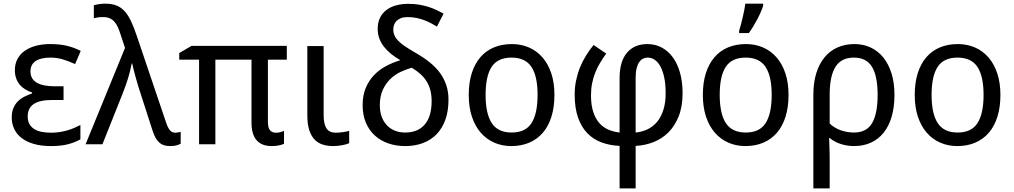

<svg xmlns="http://www.w3.org/2000/svg" viewBox="-20 -786 5525 1046"><path d="M326.2 -315.9V-241.2H263.2Q195.8 -241.2 163.3 -219Q130.9 -196.8 130.9 -150.9Q130.9 -126 140.9 -109.1Q150.9 -92.3 168 -82Q185.1 -71.8 208.5 -67.4Q231.9 -63 258.8 -63Q283.7 -63 306.2 -66.7Q328.6 -70.3 348.4 -76.2Q368.2 -82 385.5 -89.6Q402.8 -97.2 418 -105V-26.9Q389.2 -10.3 350.6 -0.2Q312 9.8 258.8 9.8Q203.6 9.8 163.1 -2.2Q122.6 -14.2 96.2 -35.2Q69.8 -56.2 56.9 -84.7Q43.9 -113.3 43.9 -146Q43.9 -176.3 53.2 -197.8Q62.5 -219.2 77.9 -234.4Q93.3 -249.5 113.3 -259.5Q133.3 -269.5 154.8 -276.9V-282.2Q133.8 -289.1 116.7 -299.6Q99.6 -310.1 87.2 -325.2Q74.7 -340.3 67.9 -359.9Q61 -379.4 61 -403.8Q61 -438 75.2 -464.6Q89.4 -491.2 115 -509.3Q140.6 -527.3 175.8 -536.6Q210.9 -545.9 252.9 -545.9Q278.8 -545.9 300.8 -543.7Q322.8 -541.5 342.8 -536.9Q362.8 -532.2 381.6 -525.4Q400.4 -518.6 419.9 -508.8L389.2 -437Q352.5 -453.6 321 -462.9Q289.6 -472.2 254.9 -472.2Q202.1 -472.2 174.1 -453.4Q146 -434.6 146 -397Q146 -375 155.5 -359.4Q165 -343.8 182.6 -334.2Q200.2 -324.7 224.6 -320.3Q249 -315.9 278.8 -315.9Z M446.3 0 661.1 -524.9 635.3 -603Q628.9 -623 621.3 -639.4Q613.8 -655.8 603.3 -667.7Q592.8 -679.7 577.9 -686.3Q563 -692.9 542 -692.9Q525.4 -692.9 513.2 -691.2Q501 -689.5 491.2 -687V-757.8Q503.9 -761.2 520 -763.7Q536.1 -766.1 553.2 -766.1Q589.4 -766.1 615 -755.9Q640.6 -745.6 659.9 -723.9Q679.2 -702.1 694.6 -669.2Q710 -636.2 725.1 -590.8L885.3 -117.2Q894 -90.8 905.3 -76.9Q916.5 -63 935.1 -63Q941.9 -63 951.2 -64.7Q960.4 -66.4 964.4 -67.9V-2.9Q953.1 2.9 939.7 6.3Q926.3 9.8 908.2 9.8Q889.2 9.8 874.8 5.6Q860.4 1.5 848.9 -8.3Q837.4 -18.1 828.4 -33.7Q819.3 -49.3 812 -71.8L746.1 -275.9Q740.7 -292 733.6 -314.9Q726.6 -337.9 720 -361.6Q713.4 -385.3 708 -406.5Q702.6 -427.7 700.2 -439.9H697.3Q690.9 -402.3 678 -360.8Q665 -319.3 649.9 -280.8L538.1 0Z M1483.4 -63Q1497.1 -63 1508.5 -66.2Q1520 -69.3 1527.3 -73.2V-2.9Q1520 1.5 1502 5.6Q1483.9 9.8 1460.4 9.8Q1405.3 9.8 1377.7 -22.5Q1350.1 -54.7 1350.1 -118.2V-460.9H1153.3V0H1064.5V-460.9H956.5V-497.1L1023.4 -536.1H1542.5V-460.9H1439.5V-124Q1439.5 -89.8 1450.9 -76.4Q1462.4 -63 1483.4 -63Z M1743.2 -535.2V-158.2Q1743.2 -110.8 1758.5 -86.9Q1773.9 -63 1809.1 -63Q1817.9 -63 1828.9 -64Q1839.8 -64.9 1850.1 -66.4Q1860.4 -67.9 1869.1 -69.8Q1877.9 -71.8 1882.3 -73.2V-5.9Q1876 -2.9 1866 0Q1856 2.9 1844.2 5.1Q1832.5 7.3 1819.8 8.5Q1807.1 9.8 1795.4 9.8Q1765.1 9.8 1739.3 2Q1713.4 -5.9 1694.6 -24.9Q1675.8 -43.9 1665 -76.4Q1654.3 -108.9 1654.3 -158.2V-535.2Z M2161.1 -458Q2133.8 -473.6 2111.1 -491.9Q2088.4 -510.3 2072 -531.2Q2055.7 -552.2 2046.6 -576.2Q2037.6 -600.1 2037.6 -627.9Q2037.6 -663.1 2050 -688.7Q2062.5 -714.4 2085 -731.4Q2107.4 -748.5 2137.9 -756.8Q2168.5 -765.1 2204.6 -765.1Q2237.8 -765.1 2265.4 -760.3Q2293 -755.4 2316.4 -747.8Q2339.8 -740.2 2359.6 -730.7Q2379.4 -721.2 2396.5 -711.9L2360.4 -641.1Q2344.7 -650.9 2326.9 -660.2Q2309.1 -669.4 2289.3 -676.8Q2269.5 -684.1 2247.3 -688.5Q2225.1 -692.9 2200.2 -692.9Q2179.7 -692.9 2165 -687.3Q2150.4 -681.6 2140.9 -672.6Q2131.3 -663.6 2127 -651.4Q2122.6 -639.2 2122.6 -626Q2122.6 -607.9 2129.2 -592.8Q2135.7 -577.6 2150.4 -562.7Q2165 -547.9 2189 -532Q2212.9 -516.1 2247.6 -496.1Q2289.1 -472.2 2321.8 -445.8Q2354.5 -419.4 2377 -388.7Q2399.4 -357.9 2411.4 -322Q2423.3 -286.1 2423.3 -243.2Q2423.3 -181.2 2406.5 -134Q2389.6 -86.9 2358.6 -54.9Q2327.6 -22.9 2284.2 -6.6Q2240.7 9.8 2187.5 9.8Q2137.2 9.8 2094.7 -5.1Q2052.2 -20 2021.2 -48.6Q1990.2 -77.1 1972.9 -118.7Q1955.6 -160.2 1955.6 -213.9Q1955.6 -265.6 1971.9 -305.4Q1988.3 -345.2 2016.1 -375Q2043.9 -404.8 2081.3 -425Q2118.7 -445.3 2161.1 -458ZM2331.5 -234.9Q2331.5 -268.6 2324.2 -295.7Q2316.9 -322.8 2303 -344.5Q2289.1 -366.2 2269 -384Q2249 -401.9 2223.1 -417Q2194.8 -409.2 2164.1 -395Q2133.3 -380.9 2107.9 -356.9Q2082.5 -333 2065.9 -297.6Q2049.3 -262.2 2049.3 -211.9Q2049.3 -179.7 2058.6 -152.6Q2067.9 -125.5 2085.7 -105.7Q2103.5 -85.9 2129.2 -75Q2154.8 -64 2187.5 -64Q2256.8 -64 2294.2 -107.9Q2331.5 -151.9 2331.5 -234.9Z M3000.5 -269Q3000.5 -202.1 2984.1 -150.1Q2967.8 -98.1 2937.3 -62.7Q2906.7 -27.3 2863.3 -8.8Q2819.8 9.8 2765.6 9.8Q2715.3 9.8 2672.9 -8.8Q2630.4 -27.3 2599.4 -62.7Q2568.4 -98.1 2551 -150.1Q2533.7 -202.1 2533.7 -269Q2533.7 -335.4 2550 -387Q2566.4 -438.5 2596.7 -473.9Q2627 -509.3 2670.7 -527.6Q2714.4 -545.9 2768.6 -545.9Q2818.8 -545.9 2861.3 -527.6Q2903.8 -509.3 2934.8 -473.9Q2965.8 -438.5 2983.2 -387Q3000.5 -335.4 3000.5 -269ZM2625.5 -269Q2625.5 -167 2658.9 -115.5Q2692.4 -64 2767.6 -64Q2842.8 -64 2875.7 -115.5Q2908.7 -167 2908.7 -269Q2908.7 -371.1 2875.2 -421.6Q2841.8 -472.2 2766.6 -472.2Q2691.4 -472.2 2658.4 -421.6Q2625.5 -371.1 2625.5 -269Z M3355.5 240.2V8.8Q3302.2 6.3 3257.6 -10Q3212.9 -26.4 3180.2 -59.8Q3147.5 -93.3 3129.2 -145.3Q3110.8 -197.3 3110.8 -271Q3110.8 -311.5 3118.7 -348.6Q3126.5 -385.7 3140.1 -419.4Q3153.8 -453.1 3172.9 -483.6Q3191.9 -514.2 3213.9 -541L3282.7 -494.1Q3264.6 -469.2 3249.3 -443.8Q3233.9 -418.5 3222.9 -390.6Q3211.9 -362.8 3205.8 -332.3Q3199.7 -301.8 3199.7 -267.1Q3199.7 -212.9 3212.2 -175.5Q3224.6 -138.2 3246.1 -114.5Q3267.6 -90.8 3295.9 -79.1Q3324.2 -67.4 3355.5 -64V-359.9Q3355.5 -451.7 3395.8 -498.8Q3436 -545.9 3506.8 -545.9Q3550.8 -545.9 3586.4 -526.4Q3622.1 -506.8 3647 -471.7Q3671.9 -436.5 3685.3 -387.5Q3698.7 -338.4 3698.7 -278.8Q3698.7 -206.1 3677.7 -153.1Q3656.7 -100.1 3621.6 -64.9Q3586.4 -29.8 3540 -11.7Q3493.7 6.3 3442.9 8.8V240.2ZM3606.4 -277.8Q3606.4 -325.7 3599.1 -361.8Q3591.8 -397.9 3578.6 -422.6Q3565.4 -447.3 3547.6 -459.7Q3529.8 -472.2 3508.8 -472.2Q3495.6 -472.2 3483.6 -466.6Q3471.7 -460.9 3462.6 -448Q3453.6 -435.1 3448.2 -413.8Q3442.9 -392.6 3442.9 -360.8V-64Q3478 -67.4 3508.1 -81.8Q3538.1 -96.2 3559.8 -122.3Q3581.5 -148.4 3594 -187.3Q3606.4 -226.1 3606.4 -277.8Z M4275.9 -269Q4275.9 -202.1 4259.5 -150.1Q4243.2 -98.1 4212.6 -62.7Q4182.1 -27.3 4138.7 -8.8Q4095.2 9.8 4041 9.8Q3990.7 9.8 3948.2 -8.8Q3905.8 -27.3 3874.8 -62.7Q3843.8 -98.1 3826.4 -150.1Q3809.1 -202.1 3809.1 -269Q3809.1 -335.4 3825.4 -387Q3841.8 -438.5 3872.1 -473.9Q3902.3 -509.3 3946 -527.6Q3989.7 -545.9 4043.9 -545.9Q4094.2 -545.9 4136.7 -527.6Q4179.2 -509.3 4210.2 -473.9Q4241.2 -438.5 4258.5 -387Q4275.9 -335.4 4275.9 -269ZM3900.9 -269Q3900.9 -167 3934.3 -115.5Q3967.8 -64 4043 -64Q4118.2 -64 4151.1 -115.5Q4184.1 -167 4184.1 -269Q4184.1 -371.1 4150.6 -421.6Q4117.2 -472.2 4042 -472.2Q3966.8 -472.2 3933.8 -421.6Q3900.9 -371.1 3900.9 -269ZM4006.8 -619.1Q4011.7 -633.8 4016.6 -652.6Q4021.5 -671.4 4026.1 -691.2Q4030.8 -710.9 4034.7 -730.5Q4038.6 -750 4040.5 -766.1H4137.7V-755.9Q4134.8 -744.1 4126.7 -725.1Q4118.7 -706.1 4107.7 -684.8Q4096.7 -663.6 4084 -642.6Q4071.3 -621.6 4059.6 -606H4006.8Z M4853 -269Q4853 -202.1 4837.6 -150.1Q4822.3 -98.1 4793.7 -62.7Q4765.1 -27.3 4724.4 -8.8Q4683.6 9.8 4632.8 9.8Q4596.2 9.8 4561.3 -1.2Q4526.4 -12.2 4500 -34.2H4497.1Q4497.6 -13.2 4498.5 9.3Q4499.5 28.3 4499.8 52Q4500 75.7 4500 98.1V240.2H4411.1V-269Q4411.1 -335.4 4427 -387Q4442.9 -438.5 4472.2 -473.9Q4501.5 -509.3 4542.7 -527.6Q4584 -545.9 4635.3 -545.9Q4682.6 -545.9 4722.4 -527.6Q4762.2 -509.3 4791.3 -473.9Q4820.3 -438.5 4836.7 -387Q4853 -335.4 4853 -269ZM4631.8 -472.2Q4564.9 -472.2 4533.2 -424.3Q4501.5 -376.5 4500 -278.8V-112.8Q4526.4 -87.9 4561.3 -75.9Q4596.2 -64 4632.8 -64Q4701.2 -64 4731.2 -115.5Q4761.2 -167 4761.2 -269Q4761.2 -371.1 4730.7 -421.6Q4700.2 -472.2 4631.8 -472.2Z M5430.2 -269Q5430.2 -202.1 5413.8 -150.1Q5397.5 -98.1 5366.9 -62.7Q5336.4 -27.3 5293 -8.8Q5249.5 9.8 5195.3 9.8Q5145 9.8 5102.5 -8.8Q5060.1 -27.3 5029.1 -62.7Q4998 -98.1 4980.7 -150.1Q4963.4 -202.1 4963.4 -269Q4963.4 -335.4 4979.7 -387Q4996.1 -438.5 5026.4 -473.9Q5056.6 -509.3 5100.3 -527.6Q5144 -545.9 5198.2 -545.9Q5248.5 -545.9 5291 -527.6Q5333.5 -509.3 5364.5 -473.9Q5395.5 -438.5 5412.8 -387Q5430.2 -335.4 5430.2 -269ZM5055.2 -269Q5055.2 -167 5088.6 -115.5Q5122.1 -64 5197.3 -64Q5272.5 -64 5305.4 -115.5Q5338.4 -167 5338.4 -269Q5338.4 -371.1 5304.9 -421.6Q5271.5 -472.2 5196.3 -472.2Q5121.1 -472.2 5088.1 -421.6Q5055.2 -371.1 5055.2 -269Z"/></svg>

Font: Genotype
Style: Regular
Weight: 400
Foundry: Ascender Corporation
Version: Version 1.00